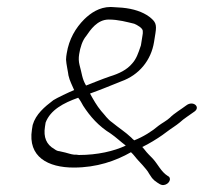

<svg xmlns="http://www.w3.org/2000/svg" viewBox="-20 -507 601 550"><path d="M204 -227C209.8 -220 214.4 -211 218.3 -204C238.4 -173 262.1 -146 297.6 -124C312.1 -114 326.8 -100 340.3 -90C306.7 -74 259 -63 206 -63C201.1 -64 197.1 -64 192.1 -64C182.3 -65 175.8 -68 167.1 -70L149.7 -74C145.7 -74 141 -76 135.7 -80C112.7 -93 104.1 -114 108.8 -144L110.7 -156C124.4 -192 161.6 -212 204 -227ZM226.5 -262C214.7 -282 214.9 -296 207.8 -321C205.4 -331 204.9 -340 206.8 -352C209.8 -371 215.9 -391 227 -404C238.7 -421 258.4 -451 291.4 -451C319.4 -451 343.3 -444 364.5 -439C372.1 -436 390.5 -426 389 -417C389.6 -414 388.9 -410 388.1 -405L384.3 -381C383.9 -378 383.4 -375 381.9 -372C376.2 -355 370.5 -338 358.5 -325C343.6 -307 320.9 -296 294.6 -288C271.3 -280 249.9 -271 226.5 -262ZM191.3 -27C257.3 -27 311.3 -46 355.2 -71C363.1 -64 369.6 -54 376.4 -47L388.4 -34C395.1 -26 402.9 -18 407.4 -9L415.5 3C419.7 8 424.1 12 430.5 16C436 19 440.2 24 449.4 23C464.7 21 473.5 3 460.5 -3C441.4 -15 432.7 -36 418.2 -52C409.7 -61 401.8 -68 394.4 -78L387.6 -86C405.9 -94.5 430.2 -109.5 445 -120L458.6 -130C468.9 -138 485.4 -148 494.7 -156C506 -166.9 525.6 -178.8 537.8 -188C554.8 -201 532.8 -219.9 513.5 -205C500.9 -195.3 477.6 -181.4 466.9 -170C458.7 -162 443.4 -154 434.3 -147C415.7 -131 390.2 -115 364.6 -105C361.9 -107 358.4 -110 355.9 -113C340.3 -128 318.5 -142 301.7 -156C287.3 -166 281 -177 269.9 -189C257.3 -204 247.2 -222 237.9 -239C268.6 -250 297.5 -262 327.4 -274C378.2 -292 412.9 -334 421.3 -387L425.3 -412C429.4 -438 425.5 -445 407.7 -459C388.9 -473 362.3 -482 329.8 -485L314 -486C309 -486 303.1 -487 297.1 -487C264.1 -487 239.2 -469.1 221.6 -452C196.6 -427 177.6 -395 171.1 -354C170.1 -348 169.3 -343 169.2 -336C169.5 -325 175.9 -296 176.1 -291C179.6 -275 186.7 -263 192.4 -249C179.6 -244 141.8 -226 132.8 -220C107.8 -201 82.5 -180 73.6 -149L71.5 -136C59.1 -57.2 118 -27 191.3 -27Z"/></svg>

Font: CiSf OpenHand
Style: SquObl
Weight: 400
Foundry: Cannot Into Space Fonts
Version: Version 0.7892